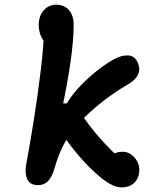

<svg xmlns="http://www.w3.org/2000/svg" viewBox="-20 -785 660 818"><path d="M91.9 -85.9Q106.8 -165.4 124.1 -273.9Q141.3 -382.4 154 -488.1Q166.8 -593.8 166.8 -655L197.2 -595.8Q182.1 -595.8 170.1 -607.4Q158.2 -619 151.6 -638.3Q145 -657.7 145 -679.8Q145 -705.3 155.2 -724.9Q165.3 -744.4 182.4 -754.7Q199.4 -765 218.8 -765Q241.8 -765 258.8 -754.8Q275.8 -744.5 284.8 -725.3Q293.8 -706.2 293.8 -680.1Q293.8 -613.9 280.6 -522Q267.5 -430.2 243.2 -315.2L222.7 -344.5H264.8Q287.6 -383.3 325.2 -422.1Q362.8 -460.8 402.6 -491Q442.5 -521.2 472.6 -536.2Q501.8 -550.7 527.4 -548.7Q552.9 -546.8 565.4 -521.3Q575.4 -500.8 572.7 -482.8Q570 -464.9 556.2 -449.8Q542.4 -434.7 517.7 -421Q472.6 -395.4 417.6 -352.7Q362.7 -309.9 320.6 -264.8Q293.8 -235.8 274.5 -207.5Q255.2 -179.1 240 -145.4Q224.8 -111.8 212.9 -69.8Q201.5 -30.8 184.8 -13.5Q168 3.8 142.1 3.8Q107.4 3.8 96 -22Q84.7 -47.8 91.9 -85.9ZM235.7 -230.3 321.8 -307.8Q354.8 -253.6 407.9 -193.9Q460.9 -134.2 512 -92.6L440.4 -91.8Q440.4 -115 458.5 -126.8Q476.5 -138.5 504.8 -138.5Q520.9 -138.5 537 -127.8Q553.2 -117.2 563.4 -99.4Q573.6 -81.6 573.6 -61.8Q573.6 -40.8 565.1 -23.7Q556.6 -6.7 539.4 3.4Q522.2 13.4 497.4 13.4Q460.9 13.4 409.4 -28.6Q357.9 -70.6 309.8 -128.5Q261.6 -186.5 235.7 -230.3Z"/></svg>

Font: Monaspace Radon Var
Style: Regular
Weight: 400
Designer: Riley Cran and the Lettermatic Team
Version: Version 1.000 (Monaspace Radon Var)